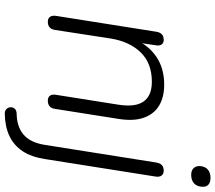

<svg xmlns="http://www.w3.org/2000/svg" viewBox="-70 -664 924 825"><g transform="rotate(90 392.5 -251.0)"><path d="M73 6Q58 6 51.5 -4Q45 -14 48 -31L116 -461Q119 -477 127.5 -484.5Q136 -492 151 -492Q164 -492 170.5 -483Q177 -474 174 -457L160 -364L150 -370Q175 -428 224.5 -461Q274 -494 343 -494Q397 -494 433.5 -472Q470 -450 485.5 -406Q501 -362 490 -295L447 -23Q445 -9 436 -1.5Q427 6 412 6Q397 6 390.5 -3.5Q384 -13 387 -30L429 -295Q441 -369 416 -405Q391 -441 331 -441Q251 -441 204.5 -393Q158 -345 145 -264L108 -24Q103 6 73 6ZM468 191Q457 191 450.5 186Q444 181 441.5 173.5Q439 166 441 158.5Q443 151 449 146Q455 141 465 140Q522 140 557 111Q592 82 602 19L678 -461Q681 -477 689.5 -484.5Q698 -492 713 -492Q727 -492 734 -482.5Q741 -473 738 -456L663 18Q654 77 629 114.5Q604 152 564 171Q524 190 468 191ZM731 -610Q713 -610 703 -619.5Q693 -629 693 -646Q694 -669 707.5 -681Q721 -693 744 -693Q763 -693 773 -684Q783 -675 782 -657Q781 -635 767.5 -622.5Q754 -610 731 -610Z"/></g></svg>

Font: Nunito ExtraLight Light
Style: Italic
Weight: 300
Italic angle: -9°
Version: Version 3.602